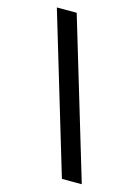

<svg xmlns="http://www.w3.org/2000/svg" viewBox="-119 -802 665 921"><g transform="rotate(15 213.5 -342.0)"><path d="M380.9 51.8H282.2L45.9 -736.3H144.5Z"/></g></svg>

Font: FreeUniversal
Style: Bold
Weight: 700
Version: Version 1.001